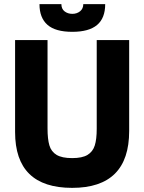

<svg xmlns="http://www.w3.org/2000/svg" viewBox="-20 -891 698 929"><path d="M53 -252V-697H210V-270Q210 -218 219 -187.5Q228 -157 254 -141.5Q280 -126 329 -126Q378 -126 403.5 -141.5Q429 -157 438.5 -187Q448 -217 448 -268V-697H605V-257Q605 18 329 18Q53 18 53 -252ZM171 -871H277Q277 -848 292.5 -836Q308 -824 330 -824Q352 -824 367.5 -836.5Q383 -849 383 -871H489Q489 -803 449.5 -770Q410 -737 330 -737Q248 -737 209.5 -771Q171 -805 171 -871Z"/></svg>

Font: Hanken Grotesk Black
Style: Regular
Weight: 900
Designer: Alfredo Marco Pradil
Foundry: Hanken Design Co.
Version: Version 3.014